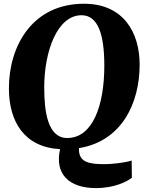

<svg xmlns="http://www.w3.org/2000/svg" viewBox="-20 -776 773 1011"><path d="M296.4 9.3C266.6 140.1 343.3 214.4 484.9 214.4C584 214.4 648.9 179.7 674.3 160.2L673.3 69.3C631.8 82.5 562 88.4 532.2 88.4C453.1 88.4 391.6 81.1 396 3.9C623 -32.7 715.3 -235.4 715.3 -435.5C715.3 -604 630.9 -756.3 422.4 -756.3C151.9 -756.3 26.9 -536.1 26.9 -310.5C26.9 -135.3 108.4 -0.5 296.4 9.3ZM334 -49.3C230 -49.3 212.9 -190.9 212.9 -316.4C212.9 -505.9 281.7 -695.8 409.2 -695.8C496.6 -695.8 529.3 -593.8 529.3 -429.7C529.3 -219.7 467.8 -49.3 334 -49.3Z"/></svg>

Font: Merriweather
Style: Heavy Italic
Weight: 900
Italic angle: -7.5°
Designer: Eben Sorkin
Foundry: Eben Sorkin
Version: Version 1.001